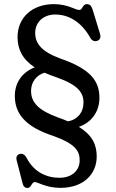

<svg xmlns="http://www.w3.org/2000/svg" viewBox="-20 -734 574 952"><path d="M280 -443.5C187 -477.5 154.5 -517.5 154.5 -571C154.5 -622.5 193.5 -662 254 -662C319 -662 382.5 -627 427.5 -547C435.5 -532.5 447 -527.5 460 -531C475 -534.5 481.5 -548 476 -566L440 -684C433 -706 425.5 -713.5 410 -713.5C388.5 -713.5 390.5 -684.5 372.5 -684.5C354 -684.5 316.5 -713.5 247 -713.5C140.5 -713.5 67 -647.5 67 -550C67 -491 90.5 -440.5 152 -400C88.5 -375.5 53.5 -322.5 53.5 -258.5C53.5 -173 102.5 -106 244.5 -60C350.5 -22 376 13 375 62.5C374.5 109.5 338.5 147.5 275 147.5C209.5 147.5 148 118.5 112 49C102 31 91 26 78 29.5C64 33 58.5 45 62.5 60.5L91.5 173C95.5 190.5 103 198 117.5 198C135 198 136.5 168.5 153 168.5C166 168.5 209.5 197.5 279.5 197.5C396 197.5 459 127.5 459.5 43.5C460 -16.5 437.5 -64 371 -105C434.5 -127.5 472.5 -180 473 -248C473.5 -332 429 -392 280 -443.5ZM394 -223.5C393.5 -178 366 -141 317 -132.5C302 -139 285 -145.5 266.5 -152C169 -187.5 134 -227.5 134 -283C134 -326 159.5 -361.5 201 -373.5C218 -365.5 237 -358.5 258 -351.5C368 -312.5 394.5 -275 394 -223.5Z"/></svg>

Font: dr Title
Style: Regular
Weight: 400
Version: Version 1.000;hotconv 1.0.109;makeotfexe 2.5.65596